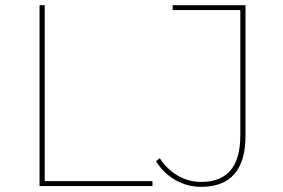

<svg xmlns="http://www.w3.org/2000/svg" viewBox="-20 -720 1097 743"><path d="M133 0V-700H153V-19H570V0ZM758 3Q705 3 658.5 -23.5Q612 -50 584 -96L598 -108Q627 -64 668.5 -40Q710 -16 759 -16Q910 -16 910 -196V-681H648V-700H930V-194Q930 -96 887 -46.5Q844 3 758 3Z"/></svg>

Font: Montserrat Thin
Style: Regular
Weight: 100
Designer: Julieta Ulanovsky
Foundry: Julieta Ulanovsky
Version: Version 9.000